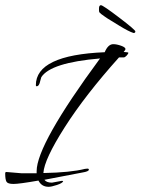

<svg xmlns="http://www.w3.org/2000/svg" viewBox="-35 -651 541 739"><path d="M-10 11 49 16H106V8Q106 -95 350 -426Q160 -410 124 -354Q123 -351 120 -340Q116 -319 106 -319Q103 -319 103 -323Q103 -439 368 -450Q381 -481 401 -481Q414 -481 431 -475Q448 -469 448 -462Q448 -459 441 -451Q459 -450 459 -448Q459 -444 452.5 -437Q446 -430 441 -430H423Q293 -285 214 -161Q135 -37 132 15Q237 13 292 -1Q296 -2 301.5 -2Q307 -2 307 2Q307 9 282 13L136 41Q144 52 165 52L203 45Q208 45 208 47Q205 54 184 61Q163 68 152 68Q125 68 113 44Q39 57 17 57Q-5 57 -10 48.5Q-15 40 -15 16Q-15 11 -10 11ZM346 -612V-618Q346 -631 353.5 -631Q361 -631 423.5 -583.5Q486 -536 486 -530Q486 -524 479 -524Q460 -530 423.5 -552.5Q387 -575 379.5 -579.5Q372 -584 367 -588Q362 -592 358 -594.5Q354 -597 352 -599.5Q350 -602 348 -603Q346 -605 346 -612Z"/></svg>

Font: Qwigley
Style: Regular
Weight: 400
Designer: Robert E. Leuschke
Foundry: Robert E. Leuschke
Version: Version 1.003